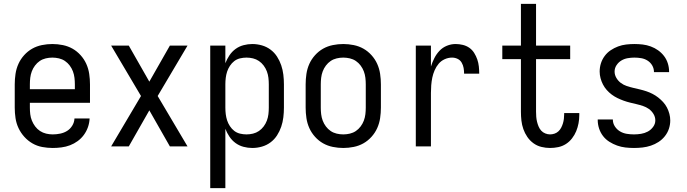

<svg xmlns="http://www.w3.org/2000/svg" viewBox="-20 -755 3540 990"><path d="M252 8Q225 8 198 3Q171 -2 147.5 -15.5Q124 -29 105.5 -49.5Q87 -70 75.5 -94.5Q64 -119 60 -146Q56 -173 56 -200V-320Q56 -347 60 -374Q64 -401 75 -425.5Q86 -450 104.5 -470.5Q123 -491 146 -504Q169 -517 196 -522.5Q223 -528 250 -528Q277 -528 304 -522.5Q331 -517 354 -504Q377 -491 395.5 -470.5Q414 -450 425 -425.5Q436 -401 440 -374Q444 -347 444 -320V-225H134V-200Q134 -183 136 -166Q138 -149 144.5 -133Q151 -117 161.5 -103Q172 -89 186.5 -79.5Q201 -70 218 -66Q235 -62 252 -62Q271 -62 290.5 -66Q310 -70 326 -80Q342 -90 352.5 -107Q363 -124 364 -144H442Q441 -121 433.5 -99.5Q426 -78 412.5 -59.5Q399 -41 380.5 -27.5Q362 -14 341 -6Q320 2 297 5Q274 8 252 8ZM366 -295V-320Q366 -337 364 -354Q362 -371 356 -387Q350 -403 339.5 -417Q329 -431 315 -440.5Q301 -450 284 -454Q267 -458 250 -458Q233 -458 216 -454Q199 -450 185 -440.5Q171 -431 160.5 -417Q150 -403 144 -387Q138 -371 136 -354Q134 -337 134 -320V-295Z M553 0 707 -260 553 -520H644L750 -334L856 -520H947L793 -260L947 0H856L750 -186L644 0Z M1064 215V-520H1142V-429Q1150 -450 1163 -469.5Q1176 -489 1194.5 -502.5Q1213 -516 1235.5 -522Q1258 -528 1281 -528Q1306 -528 1330.5 -521Q1355 -514 1375 -499Q1395 -484 1408.5 -463Q1422 -442 1430 -418.5Q1438 -395 1441 -370Q1444 -345 1444 -320V-200Q1444 -175 1441 -150Q1438 -125 1430 -101.5Q1422 -78 1408.5 -57Q1395 -36 1375 -21Q1355 -6 1330.5 1Q1306 8 1281 8Q1258 8 1235.5 2Q1213 -4 1194.5 -17.5Q1176 -31 1163 -50.5Q1150 -70 1142 -91V215ZM1251 -62Q1268 -62 1284.5 -66Q1301 -70 1315 -79.5Q1329 -89 1339.5 -103Q1350 -117 1356 -133Q1362 -149 1364 -166Q1366 -183 1366 -200V-320Q1366 -337 1364 -354Q1362 -371 1356 -387Q1350 -403 1339.5 -417Q1329 -431 1315 -440.5Q1301 -450 1284.5 -454Q1268 -458 1251 -458Q1234 -458 1217.5 -454Q1201 -450 1188 -440Q1175 -430 1165.5 -415.5Q1156 -401 1151 -385.5Q1146 -370 1144 -353.5Q1142 -337 1142 -320V-200Q1142 -183 1144 -166.5Q1146 -150 1151 -134.5Q1156 -119 1165.5 -104.5Q1175 -90 1188 -80Q1201 -70 1217.5 -66Q1234 -62 1251 -62Z M1750 8Q1723 8 1696 2.5Q1669 -3 1646 -16Q1623 -29 1604.5 -49.5Q1586 -70 1575 -94.5Q1564 -119 1560 -146Q1556 -173 1556 -200V-320Q1556 -347 1560 -374Q1564 -401 1575 -425.5Q1586 -450 1604.5 -470.5Q1623 -491 1646 -504Q1669 -517 1696 -522.5Q1723 -528 1750 -528Q1777 -528 1804 -522.5Q1831 -517 1854 -504Q1877 -491 1895.5 -470.5Q1914 -450 1925 -425.5Q1936 -401 1940 -374Q1944 -347 1944 -320V-200Q1944 -173 1940 -146Q1936 -119 1925 -94.5Q1914 -70 1895.5 -49.5Q1877 -29 1854 -16Q1831 -3 1804 2.5Q1777 8 1750 8ZM1750 -62Q1767 -62 1784 -66Q1801 -70 1815 -79.5Q1829 -89 1839.5 -103Q1850 -117 1856 -133Q1862 -149 1864 -166Q1866 -183 1866 -200V-320Q1866 -337 1864 -354Q1862 -371 1856 -387Q1850 -403 1839.5 -417Q1829 -431 1815 -440.5Q1801 -450 1784 -454Q1767 -458 1750 -458Q1733 -458 1716 -454Q1699 -450 1685 -440.5Q1671 -431 1660.5 -417Q1650 -403 1644 -387Q1638 -371 1636 -354Q1634 -337 1634 -320V-200Q1634 -183 1636 -166Q1638 -149 1644 -133Q1650 -117 1660.5 -103Q1671 -89 1685 -79.5Q1699 -70 1716 -66Q1733 -62 1750 -62Z M2124 0V-520H2202V-412Q2209 -434 2219.5 -455Q2230 -476 2246 -493Q2262 -510 2284 -519Q2306 -528 2329 -528Q2348 -528 2366.5 -523.5Q2385 -519 2400 -508.5Q2415 -498 2425 -482Q2435 -466 2441 -448.5Q2447 -431 2449 -412.5Q2451 -394 2451 -375H2373Q2373 -390 2370.5 -404.5Q2368 -419 2360.5 -432Q2353 -445 2339.5 -451.5Q2326 -458 2311 -458Q2291 -458 2272.5 -449.5Q2254 -441 2241.5 -426Q2229 -411 2221 -392.5Q2213 -374 2209 -354.5Q2205 -335 2203.5 -315Q2202 -295 2202 -276V0Z M2816 8Q2794 8 2771.5 2.5Q2749 -3 2730.5 -16.5Q2712 -30 2699 -49Q2686 -68 2678.5 -89.5Q2671 -111 2668.5 -133.5Q2666 -156 2666 -179V-450H2570V-520H2666V-735H2744V-520H2920V-450H2744V-179Q2744 -166 2745 -153Q2746 -140 2749 -127.5Q2752 -115 2757 -103Q2762 -91 2770.5 -81.5Q2779 -72 2791.5 -67Q2804 -62 2816 -62Q2828 -62 2839.5 -66Q2851 -70 2859.5 -78Q2868 -86 2873.5 -96.5Q2879 -107 2882.5 -118.5Q2886 -130 2887.5 -142Q2889 -154 2889 -166V-172H2967V-162Q2967 -140 2963 -119Q2959 -98 2951 -78.5Q2943 -59 2929.5 -41.5Q2916 -24 2898 -12.5Q2880 -1 2859 3.5Q2838 8 2816 8Z M3249 8Q3227 8 3205 5.5Q3183 3 3162 -4.5Q3141 -12 3122 -24Q3103 -36 3089.5 -53.5Q3076 -71 3069 -92.5Q3062 -114 3062 -136V-139H3140V-138Q3140 -119 3150.5 -103Q3161 -87 3177 -77.5Q3193 -68 3211.5 -65Q3230 -62 3249 -62Q3267 -62 3285.5 -65Q3304 -68 3320 -76.5Q3336 -85 3347.5 -100.5Q3359 -116 3359 -134Q3359 -152 3349.5 -167.5Q3340 -183 3326 -193Q3312 -203 3295.5 -208.5Q3279 -214 3262 -218Q3245 -222 3228.5 -226Q3212 -230 3195.5 -236Q3179 -242 3163.5 -249.5Q3148 -257 3134 -267.5Q3120 -278 3108.5 -291Q3097 -304 3089 -319.5Q3081 -335 3076.5 -352Q3072 -369 3072 -386Q3072 -408 3078.5 -428.5Q3085 -449 3098 -466.5Q3111 -484 3129 -496Q3147 -508 3167 -515.5Q3187 -523 3208.5 -525.5Q3230 -528 3251 -528Q3273 -528 3294 -525.5Q3315 -523 3335.5 -515.5Q3356 -508 3373.5 -495.5Q3391 -483 3404 -466Q3417 -449 3423.5 -428Q3430 -407 3430 -386V-383H3352V-384Q3352 -402 3343 -417.5Q3334 -433 3319 -442.5Q3304 -452 3286.5 -455Q3269 -458 3251 -458Q3234 -458 3216.5 -455Q3199 -452 3184 -443Q3169 -434 3159 -419Q3149 -404 3149 -386Q3149 -369 3158 -353.5Q3167 -338 3181 -327.5Q3195 -317 3211.5 -311.5Q3228 -306 3245 -302Q3262 -298 3279 -294Q3296 -290 3312.5 -284.5Q3329 -279 3344.5 -271Q3360 -263 3373.5 -252.5Q3387 -242 3399 -229Q3411 -216 3419 -200.5Q3427 -185 3431.5 -168Q3436 -151 3436 -134Q3436 -112 3429 -91Q3422 -70 3408 -52.5Q3394 -35 3375.5 -23Q3357 -11 3336 -4Q3315 3 3293 5.5Q3271 8 3249 8Z"/></svg>

Font: Iosevka SS18
Style: Regular
Weight: 400
Monospace: yes
Designer: Belleve Invis
Foundry: Belleve Invis
Version: Version 25.1.1; ttfautohint (v1.8.4)